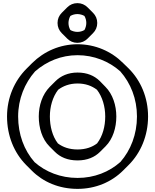

<svg xmlns="http://www.w3.org/2000/svg" viewBox="-20 -1158 992 1228"><path d="M475 -1068C491 -1068 508 -1063 520 -1056C528 -1042 532 -1027 532 -1011C532 -995 527 -978 520 -966C506 -958 491 -954 475 -954C459 -954 442 -959 430 -966C422 -980 418 -995 418 -1011C418 -1027 423 -1044 430 -1056C444 -1064 459 -1068 475 -1068ZM475 -1138C449 -1138 427 -1128 410 -1111L375 -1076C358 -1059 348 -1037 348 -1011C348 -985 358 -963 375 -946L410 -911C427 -894 449 -884 475 -884C501 -884 523 -894 540 -911L575 -946C592 -963 602 -985 602 -1011C602 -1037 592 -1059 575 -1076L540 -1111C523 -1128 501 -1138 475 -1138ZM228 -413C228 -341 249 -269 296 -222L331 -187C365 -153 412 -132 476 -132C539 -132 586 -153 620 -187L655 -222C702 -269 724 -341 724 -413C724 -484 701 -556 654 -603L619 -639L618 -640C583 -674 537 -694 476 -694C415 -694 368 -672 334 -638L299 -603L298 -602C251 -554 228 -484 228 -413ZM299 -413C299 -475 316 -537 352 -584C384 -608 425 -624 476 -624C527 -624 567 -609 600 -584C635 -539 653 -476 653 -413C653 -350 637 -288 601 -241C570 -217 528 -202 476 -202C423 -202 382 -217 350 -241C315 -287 299 -350 299 -413ZM96 -413C96 -525 138 -626 204 -701C278 -766 372 -805 476 -805C580 -805 677 -766 749 -702C816 -626 856 -526 856 -413C856 -299 816 -197 750 -122C678 -58 583 -20 476 -20C367 -20 271 -59 201 -121C134 -197 96 -299 96 -413ZM25 -413C25 -290 70 -181 147 -103L148 -102L183 -67C256 6 357 50 476 50C592 50 694 6 768 -68L803 -103C880 -180 927 -290 927 -413C927 -535 880 -643 803 -720L767 -755C692 -830 589 -875 476 -875C364 -875 262 -830 186 -755L185 -754L150 -719C73 -642 25 -534 25 -413Z"/></svg>

Font: Hussar Press
Style: Bold
Weight: 700
Foundry: Cannot Into Space Fonts
Version: Version 1.43